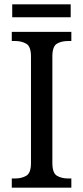

<svg xmlns="http://www.w3.org/2000/svg" viewBox="-20 -860 381 880"><path d="M34 0V-42H50Q79 -42 100.5 -54.5Q122 -67 122 -113V-601Q122 -647 100.5 -659.5Q79 -672 50 -672H34V-714H307V-672H292Q261 -672 240.5 -659.5Q220 -647 220 -601V-113Q220 -67 241 -54.5Q262 -42 292 -42H307V0ZM36 -781V-840H304V-781Z"/></svg>

Font: Noto Serif Lao SemCond
Style: Regular
Weight: 400
Width: 4
Designer: Monotype Design Team
Foundry: Monotype Imaging Inc.
Version: Version 2.004; ttfautohint (v1.8.4.7-5d5b)